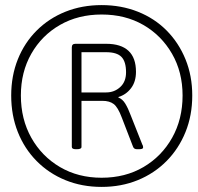

<svg xmlns="http://www.w3.org/2000/svg" viewBox="-20 -731 779 754"><path d="M379 3Q302 3 237 -23.5Q172 -50 124 -98.5Q76 -147 50 -212.5Q24 -278 24 -356Q24 -433 50 -498Q76 -563 124 -611Q172 -659 237 -685Q302 -711 379 -711Q456 -711 521.5 -685Q587 -659 634.5 -611Q682 -563 708.5 -498Q735 -433 735 -356Q735 -278 708.5 -212.5Q682 -147 634 -98.5Q586 -50 521 -23.5Q456 3 379 3ZM379 -33Q472 -33 543.5 -75Q615 -117 656 -190Q697 -263 697 -356Q697 -448 655.5 -520Q614 -592 543 -633Q472 -674 379 -674Q287 -674 215.5 -633Q144 -592 103 -520Q62 -448 62 -356Q62 -263 103 -190Q144 -117 215.5 -75Q287 -33 379 -33ZM278 -145Q262 -145 262 -154V-545Q262 -559 276 -559H397Q455 -559 484.5 -531.5Q514 -504 514 -449Q514 -410 494.5 -384.5Q475 -359 445 -350V-348Q461 -342 472 -324Q483 -306 493 -279L539 -163Q541 -160 541.5 -157Q542 -154 542 -152Q542 -148 537.5 -146.5Q533 -145 525 -145H518Q512 -145 508 -147.5Q504 -150 502 -156L458 -270Q443 -310 426.5 -322.5Q410 -335 382 -335H300V-154Q300 -145 282 -145ZM300 -368H397Q429 -368 452 -389Q475 -410 475 -447Q475 -489 457 -507.5Q439 -526 397 -526H300Z"/></svg>

Font: Asap ExtraLight
Style: Italic
Weight: 250
Italic angle: -6°
Version: Version 3.001